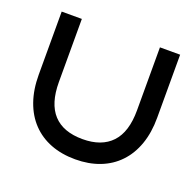

<svg xmlns="http://www.w3.org/2000/svg" viewBox="-80 -479 576 563"><g transform="rotate(20 207.5 -197.0)"><path d="M392.1 -196.8Q392.1 -150.4 379.2 -113.8Q366.2 -77.1 342 -51.8Q317.9 -26.4 283.7 -13.2Q249.5 0 207.5 0Q165 0 130.9 -13.2Q96.7 -26.4 72.5 -51.8Q48.3 -77.1 35.4 -113.8Q22.5 -150.4 22.5 -196.8V-393.6H85.4V-196.8Q85.4 -129.9 116.2 -96.4Q147 -63 207.5 -63Q266.6 -63 297.9 -96.2Q329.1 -129.4 329.1 -196.8V-393.6H392.1Z"/></g></svg>

Font: Fibel Sued LRS
Style: Regular
Weight: 400
Designer: Peter Wiegel
Foundry: Peter Wiegel
Version: Version 000.000